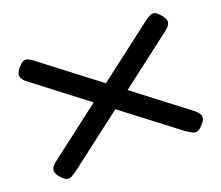

<svg xmlns="http://www.w3.org/2000/svg" viewBox="-90 -610 864 751"><g transform="rotate(-20 342.5 -234.5)"><path d="M631 -469Q645 -455 650 -443.5Q655 -432 650 -421.5Q645 -411 629 -399L117 -7Q103 3 92.5 9Q82 15 73 12.5Q64 10 53 0Q40 -14 35.5 -25Q31 -36 36 -46.5Q41 -57 57 -69L569 -461Q591 -478 603.5 -481Q616 -484 631 -469ZM54 -469Q65 -480 73.5 -481.5Q82 -483 92 -477.5Q102 -472 116 -461L628 -69Q644 -57 649.5 -46Q655 -35 650.5 -24.5Q646 -14 632 0Q622 10 612.5 12Q603 14 593 8.5Q583 3 568 -7L56 -399Q40 -411 35.5 -422Q31 -433 36 -444.5Q41 -456 54 -469Z"/></g></svg>

Font: Fredoka Expanded
Style: Regular
Weight: 400
Width: 7
Designer: Ben Nathan
Foundry: Milena B. Brandão, Ben Nathan
Version: Version 2.001